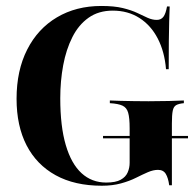

<svg xmlns="http://www.w3.org/2000/svg" viewBox="-20 -602 641 634"><path d="M316.1 11.3Q226.6 11.3 163.7 -23.4Q100.8 -58.1 67.7 -122.2Q34.7 -186.3 34.7 -275.8Q34.7 -369.4 69.8 -438.3Q104.8 -507.3 168.1 -544.8Q231.5 -582.3 314.5 -582.3Q357.3 -582.3 385.5 -575.4Q413.7 -568.5 433.1 -559.3Q452.4 -550 467.7 -543.1Q483.1 -536.3 497.6 -536.3Q512.1 -536.3 519.8 -546.8Q527.4 -557.3 531.5 -580.6H540.3Q539.5 -559.7 538.7 -531.9Q537.9 -504 537.5 -465.7Q537.1 -427.4 537.1 -373.4H528.2Q523.4 -431.5 500.8 -475Q478.2 -518.5 440.3 -542.7Q402.4 -566.9 352.4 -566.9Q305.6 -566.9 272.6 -543.5Q239.5 -520.2 219 -479.4Q198.4 -438.7 188.7 -386.7Q179 -334.7 179 -277.4Q179 -184.7 197.2 -123Q215.3 -61.3 249.2 -30.2Q283.1 0.8 330.6 0.8Q362.1 0.8 378.6 -8.5Q395.2 -17.7 401.6 -32.7Q408.1 -47.6 408.1 -64.5V-178.2Q408.1 -212.9 403.2 -229.8Q398.4 -246.8 384.3 -253.2Q370.2 -259.7 342.7 -261.3V-270.2Q356.5 -269.4 377.4 -269Q398.4 -268.5 422.6 -268.1Q446.8 -267.7 470.2 -267.7Q507.3 -267.7 537.5 -268.5Q567.7 -269.4 587.1 -270.2V-261.3Q570.2 -259.7 561.7 -254.8Q553.2 -250 550.4 -236.3Q547.6 -222.6 547.6 -194.4V9.7H538.7Q535.5 -14.5 527.4 -27.8Q519.4 -41.1 501.6 -41.1Q486.3 -41.1 468.5 -33.5Q450.8 -25.8 429 -14.9Q407.3 -4 379.4 3.6Q351.6 11.3 316.1 11.3ZM320.2 -145.2V-153.2H600.8V-145.2Z"/></svg>

Font: Playfair 144pt SemiCondensed ExtraBold
Style: Regular
Weight: 800
Width: 4
Designer: Claus Eggers Sørensen
Foundry: Claus Eggers Sørensen
Version: Version 2.203